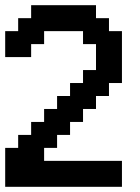

<svg xmlns="http://www.w3.org/2000/svg" viewBox="-20 -720 540 740"><path d="M0 -500H100V-550H150V-600H300V-550H350V-450H300V-400H250V-350H200V-300H150V-250H100V-200H50V-150H0V0H450V-100H150V-150H200V-200H250V-250H300V-300H350V-350H400V-400H450V-600H400V-650H350V-700H100V-650H50V-600H0Z"/></svg>

Font: Analogue OS
Style: Regular
Weight: 400
Designer: AbFarid
Version: Version 1.000